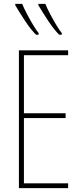

<svg xmlns="http://www.w3.org/2000/svg" viewBox="-20 -975 421 995"><path d="M333 0H78V-714H333V-689H104V-388H320V-363H104V-25H333ZM215 -955Q224 -932 241 -900Q258 -868 274.5 -841Q291 -814 300 -804V-795H287Q277 -804 262 -822.5Q247 -841 231.5 -864.5Q216 -888 202 -910Q188 -932 179 -948V-955ZM95 -955Q104 -932 121 -900Q138 -868 154.5 -841Q171 -814 180 -804V-795H167Q157 -804 142 -822.5Q127 -841 111.5 -864.5Q96 -888 82 -910Q68 -932 59 -948V-955Z"/></svg>

Font: Noto Sans ExtraCondensed Thin
Style: Regular
Weight: 100
Width: 2
Designer: Monotype Design Team
Foundry: Monotype Imaging Inc.
Version: Version 2.013; ttfautohint (v1.8.4.7-5d5b)